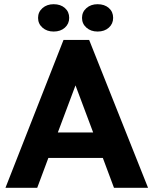

<svg xmlns="http://www.w3.org/2000/svg" viewBox="-20 -893 730 913"><path d="M282 -703H404L684 0H522L469 -142H210L157 0H6ZM255 -263H423L339 -487ZM235 -743Q203 -743 182 -761.5Q161 -780 161 -808Q161 -836 182 -854.5Q203 -873 235 -873Q268 -873 288.5 -855Q309 -837 309 -808Q309 -780 288.5 -761.5Q268 -743 235 -743ZM444 -743Q412 -743 391 -761.5Q370 -780 370 -808Q370 -836 391 -854.5Q412 -873 444 -873Q477 -873 497.5 -855Q518 -837 518 -808Q518 -780 497.5 -761.5Q477 -743 444 -743Z"/></svg>

Font: Tilda Sans Extra Bold
Style: Regular
Weight: 800
Designer: ParaType Ltd
Foundry: ParaType Ltd
Version: Version 1.009